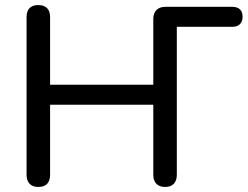

<svg xmlns="http://www.w3.org/2000/svg" viewBox="-20 -732 979 759"><path d="M131 7Q109 7 97 -5.5Q85 -18 85 -41V-664Q85 -688 97 -700Q109 -712 131 -712Q154 -712 166 -700Q178 -688 178 -664V-397H586V-657Q586 -680 598.5 -692.5Q611 -705 634 -705H898Q918 -705 928.5 -695Q939 -685 939 -666Q939 -647 928.5 -636.5Q918 -626 898 -626H679V-41Q679 -18 667 -5.5Q655 7 633 7Q610 7 598 -5.5Q586 -18 586 -41V-318H178V-41Q178 -18 166.5 -5.5Q155 7 131 7Z"/></svg>

Font: Nunito Medium
Style: Regular
Weight: 500
Designer: Vernon Adams
Foundry: Vernon Adams
Version: Version 3.602